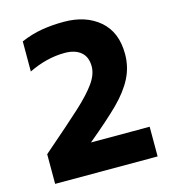

<svg xmlns="http://www.w3.org/2000/svg" viewBox="-104 -772 758 856"><g transform="rotate(-15 275.0 -344.0)"><path d="M45 -137Q169 -244 225 -295.5Q281 -347 309.5 -387Q338 -427 338 -464Q338 -508 311 -530.5Q284 -553 237 -553Q154 -553 70 -512V-651Q119 -672 167 -680Q215 -688 269 -688Q370 -688 433 -634Q496 -580 496 -479Q496 -419 469.5 -367.5Q443 -316 391.5 -265Q340 -214 247 -137H518V0H45Z"/></g></svg>

Font: Biryani ExtraBold
Style: Regular
Weight: 800
Designer: Dan Reynolds and Mathieu Reguer
Foundry: Dan Reynolds and Mathieu Reguer
Version: Version 1.004; ttfautohint (v1.1) -l 5 -r 5 -G 72 -x 0 -D la